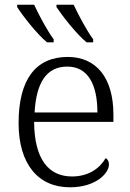

<svg xmlns="http://www.w3.org/2000/svg" viewBox="-20 -786 554 816"><path d="M348 -606H376V-619C348 -657 314 -721 293 -766H220V-756C243 -721 304 -642 348 -606ZM180 -606H208V-619C180 -657 146 -721 125 -766H53V-756C75 -721 136 -642 180 -606ZM277 10C388 10 443 -50 443 -87C443 -101 437 -110 429 -114C405 -72 358 -36 286 -36C186 -36 126 -110 125 -268H462V-299C462 -457 388 -544 268 -544C134 -544 59 -451 59 -263C59 -89 142 10 277 10ZM394 -308H127C134 -431 175 -503 266 -503C355 -503 394 -425 394 -308Z"/></svg>

Font: Noto Serif Light
Style: Regular
Weight: 300
Designer: Monotype Design Team
Foundry: Monotype Imaging Inc.
Version: Version 2.013